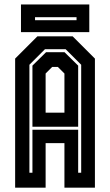

<svg xmlns="http://www.w3.org/2000/svg" viewBox="-20 -868 509 888"><path d="M50 0V-597L153 -700H316L419 -597V0H278V-206H191V0ZM116 -69H130V-268H341.5V-69H355.5V-568.5L283.5 -640.5H188L116 -568.5ZM130 -282V-564.5L193 -626.5H278.5L341.5 -564.5V-282ZM191 -347H278V-528L247.5 -558.5H221.5L191 -528ZM77 -719.5V-847.5H393V-719.5ZM142 -774.5H334V-788.5H142Z"/></svg>

Font: Tourney Condensed Regular
Style: Bold
Weight: 700
Width: 3
Designer: Tyler Finck
Foundry: Etcetera Type Co
Version: Version 1.010; ttfautohint (v1.8.3)